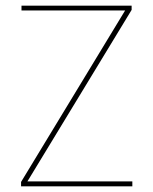

<svg xmlns="http://www.w3.org/2000/svg" viewBox="-20 -659 542 679"><path d="M448 -17.5V0H54.5V-15.5L422.5 -622H56V-639H445.5V-624L77 -17.5Z"/></svg>

Font: Anek Gurmukhi Medium Thin
Style: Regular
Weight: 250
Version: Version 1.003